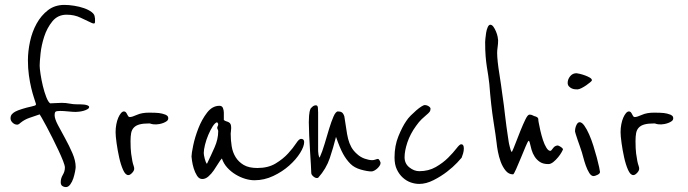

<svg xmlns="http://www.w3.org/2000/svg" viewBox="-20 -788 2809 784"><path d="M367 -717Q368 -715 368 -710Q368 -705 368 -699Q368 -692 363 -692Q361 -692 358 -693Q355 -694 353 -695Q335 -703 309.5 -715.5Q284 -728 252 -728Q216 -728 194 -701Q172 -674 160.5 -638.5Q149 -603 145.5 -569Q142 -535 142 -520Q142 -509 145.5 -485.5Q149 -462 155 -437Q161 -412 169 -391.5Q177 -371 185 -366Q191 -366 206.5 -367Q222 -368 232 -368Q249 -368 264 -365Q279 -362 295 -362Q299 -362 307 -362Q315 -362 323.5 -361Q332 -360 338 -357.5Q344 -355 344 -351Q344 -346 337 -342Q330 -338 321 -335.5Q312 -333 303 -332Q294 -331 289 -331Q284 -331 276 -331.5Q268 -332 258.5 -333Q249 -334 240.5 -334.5Q232 -335 226 -335Q210 -335 206.5 -331.5Q203 -328 203 -318Q203 -303 216.5 -277.5Q230 -252 246 -223Q262 -194 275.5 -163Q289 -132 289 -106Q289 -101 286.5 -87.5Q284 -74 279.5 -60Q275 -46 267 -35Q259 -24 249 -24Q241 -24 234.5 -28.5Q228 -33 228 -44Q228 -60 236.5 -74Q245 -88 245 -104Q245 -112 237.5 -131Q230 -150 219 -173.5Q208 -197 195 -223Q182 -249 170.5 -270.5Q159 -292 151 -306Q143 -320 142 -321Q122 -314 101 -307Q80 -300 63 -286Q56 -279 50 -279Q40 -279 31.5 -287Q23 -295 23 -305Q23 -316 29.5 -322.5Q36 -329 42 -332Q51 -337 70 -343Q89 -349 108 -353Q115 -355 121 -356.5Q127 -358 127 -363Q124 -373 118.5 -389.5Q113 -406 107.5 -429Q102 -452 98 -480.5Q94 -509 94 -542Q94 -578 102.5 -618Q111 -658 129.5 -691.5Q148 -725 176 -746.5Q204 -768 243 -768Q261 -768 283 -764.5Q305 -761 323.5 -754.5Q342 -748 354.5 -738.5Q367 -729 367 -717Z M667 -305Q667 -298 661 -293.5Q655 -289 647 -286Q639 -283 631 -281.5Q623 -280 618 -280Q603 -280 598 -282Q593 -284 590 -284Q565 -284 550 -280Q535 -276 526.5 -267Q518 -258 515.5 -244.5Q513 -231 513 -212Q513 -180 515.5 -161Q518 -142 520.5 -130Q523 -118 525.5 -111.5Q528 -105 528 -99Q528 -91 519.5 -82Q511 -73 504 -73Q492 -73 482.5 -94.5Q473 -116 466.5 -145.5Q460 -175 456 -204Q452 -233 452 -248Q452 -265 455 -280.5Q458 -296 463 -307.5Q468 -319 474 -326Q480 -333 486 -333Q491 -333 494 -329.5Q497 -326 499 -321.5Q501 -317 503.5 -313.5Q506 -310 510 -310Q519 -310 539 -319Q559 -328 588 -328Q615 -328 628.5 -326.5Q642 -325 655 -320Q658 -319 662.5 -315.5Q667 -312 667 -305Z M1222 -208Q1222 -190 1205.5 -163.5Q1189 -137 1161 -112Q1133 -87 1096 -69.5Q1059 -52 1019 -52Q1001 -52 981 -58Q961 -64 942 -75.5Q923 -87 908 -103.5Q893 -120 886 -141Q880 -135 871.5 -121Q863 -107 853 -92.5Q843 -78 831 -67.5Q819 -57 806 -57Q793 -57 784.5 -70.5Q776 -84 771 -100.5Q766 -117 764 -132Q762 -147 762 -149Q762 -161 769 -194.5Q776 -228 790 -264Q804 -300 825.5 -328Q847 -356 876 -356Q887 -356 890.5 -346.5Q894 -337 894 -328V-298Q899 -294 904.5 -292.5Q910 -291 914.5 -288.5Q919 -286 921.5 -281Q924 -276 924 -265Q924 -258 923 -252.5Q922 -247 922 -242Q922 -216 926 -191Q930 -166 942 -146.5Q954 -127 975 -114.5Q996 -102 1031 -102Q1075 -102 1105.5 -120.5Q1136 -139 1156.5 -161.5Q1177 -184 1189 -202.5Q1201 -221 1209 -221Q1222 -221 1222 -208ZM871 -252Q871 -256 869 -259.5Q867 -263 867 -266Q867 -270 869 -273Q871 -276 871 -281Q871 -284 869 -285.5Q867 -287 867 -289Q858 -287 848.5 -272Q839 -257 830.5 -237Q822 -217 817 -196.5Q812 -176 812 -163Q812 -156 816 -140Q820 -124 825 -119Q842 -154 856.5 -187Q871 -220 871 -252Z M1534 -123Q1534 -117 1530 -111Q1526 -105 1520.5 -100Q1515 -95 1508.5 -91.5Q1502 -88 1497 -88Q1480 -88 1453.5 -95.5Q1427 -103 1411 -119Q1394 -136 1381 -159.5Q1368 -183 1352 -229Q1341 -185 1326.5 -142Q1312 -99 1280 -63Q1278 -61 1274 -61Q1267 -61 1259 -68Q1251 -75 1251 -82Q1251 -89 1249.5 -114.5Q1248 -140 1246 -171.5Q1244 -203 1242.5 -235.5Q1241 -268 1241 -289Q1241 -299 1242 -315.5Q1243 -332 1248 -344Q1249 -346 1255.5 -352Q1262 -358 1270 -358Q1277 -358 1278 -349Q1279 -340 1279 -329V-171Q1279 -166 1280.5 -157Q1282 -148 1285 -144Q1296 -168 1305.5 -200.5Q1315 -233 1324 -262.5Q1333 -292 1342 -312.5Q1351 -333 1360 -333Q1370 -333 1376 -329Q1382 -325 1386 -313Q1391 -284 1394 -261.5Q1397 -239 1401.5 -221Q1406 -203 1414.5 -187.5Q1423 -172 1438 -159Q1452 -146 1469.5 -140Q1487 -134 1500 -134Q1506 -134 1513 -136.5Q1520 -139 1523 -139Q1527 -139 1530.5 -132Q1534 -125 1534 -123Z M1874 -182Q1874 -172 1871 -161.5Q1868 -151 1865 -144Q1863 -141 1846.5 -123.5Q1830 -106 1805.5 -87Q1781 -68 1750.5 -52.5Q1720 -37 1692 -37Q1675 -37 1657.5 -43Q1640 -49 1625 -62.5Q1610 -76 1600.5 -96Q1591 -116 1591 -145Q1591 -193 1607 -232Q1623 -271 1639 -294Q1646 -305 1657.5 -316.5Q1669 -328 1680 -337.5Q1691 -347 1700.5 -353Q1710 -359 1714 -359Q1723 -359 1730.5 -354Q1738 -349 1738 -344Q1738 -336 1733.5 -330.5Q1729 -325 1721 -318.5Q1713 -312 1702 -301.5Q1691 -291 1679 -274Q1655 -241 1643.5 -206.5Q1632 -172 1632 -146Q1632 -120 1651.5 -104.5Q1671 -89 1692 -89Q1730 -89 1759.5 -106Q1789 -123 1810 -144Q1831 -165 1844 -182Q1857 -199 1863 -199Q1874 -199 1874 -182Z M2274 -185Q2279 -180 2279 -179Q2279 -177 2273.5 -167Q2268 -157 2259 -146Q2250 -135 2239.5 -126.5Q2229 -118 2219 -118Q2198 -118 2185 -126.5Q2172 -135 2163.5 -148Q2155 -161 2150.5 -176.5Q2146 -192 2143 -206Q2141 -213 2139 -213Q2136 -213 2127 -191.5Q2118 -170 2107.5 -144.5Q2097 -119 2087.5 -97.5Q2078 -76 2075 -76Q2057 -76 2044.5 -91.5Q2032 -107 2024.5 -127.5Q2017 -148 2013 -169.5Q2009 -191 2008 -203Q2005 -230 1995 -293Q1985 -356 1978 -446Q1976 -465 1973.5 -480.5Q1971 -496 1968 -515Q1965 -534 1963 -558Q1961 -582 1961 -617Q1961 -619 1962 -630Q1963 -641 1965 -654Q1967 -667 1971.5 -677Q1976 -687 1982 -687Q1989 -687 1995 -678.5Q2001 -670 2005.5 -659Q2010 -648 2012 -638Q2014 -628 2014 -624Q2014 -609 2012 -596Q2010 -583 2010 -572Q2010 -557 2012.5 -534Q2015 -511 2019 -487Q2023 -463 2026 -440.5Q2029 -418 2031 -404Q2031 -403 2033 -390Q2035 -377 2037.5 -357.5Q2040 -338 2042.5 -315.5Q2045 -293 2048 -271.5Q2051 -250 2053.5 -233.5Q2056 -217 2057 -210Q2057 -207 2058.5 -201.5Q2060 -196 2061.5 -189Q2063 -182 2065 -176Q2067 -170 2070 -167Q2076 -179 2085.5 -204Q2095 -229 2105.5 -255Q2116 -281 2125.5 -300.5Q2135 -320 2142 -320Q2150 -320 2155 -317Q2160 -314 2168 -312Q2178 -308 2178 -301.5Q2178 -295 2180 -286Q2182 -274 2186.5 -254.5Q2191 -235 2197 -216.5Q2203 -198 2211 -185Q2219 -172 2227 -172Q2231 -172 2238 -182.5Q2245 -193 2257 -194Q2259 -194 2264 -191.5Q2269 -189 2274 -185Z M2397 -460Q2397 -458 2390 -452Q2383 -446 2373.5 -439.5Q2364 -433 2354 -428Q2344 -423 2338 -423Q2334 -423 2327.5 -423.5Q2321 -424 2314.5 -427Q2308 -430 2303 -435.5Q2298 -441 2298 -450Q2298 -464 2308 -476.5Q2318 -489 2334 -489Q2337 -489 2347.5 -486.5Q2358 -484 2369 -480Q2380 -476 2388.5 -471Q2397 -466 2397 -460ZM2430 -86Q2430 -79 2419.5 -74Q2409 -69 2404 -69Q2394 -69 2386 -82Q2378 -95 2372 -112Q2366 -129 2362 -144.5Q2358 -160 2356 -166Q2353 -176 2348 -190Q2343 -204 2338.5 -217Q2334 -230 2331 -240Q2328 -250 2328 -251Q2328 -265 2333.5 -277Q2339 -289 2347 -289Q2356 -289 2366 -275Q2376 -261 2385.5 -239.5Q2395 -218 2403 -192.5Q2411 -167 2417 -144.5Q2423 -122 2426.5 -105.5Q2430 -89 2430 -86Z M2729 -305Q2729 -298 2723 -293.5Q2717 -289 2709 -286Q2701 -283 2693 -281.5Q2685 -280 2680 -280Q2665 -280 2660 -282Q2655 -284 2652 -284Q2627 -284 2612 -280Q2597 -276 2588.5 -267Q2580 -258 2577.5 -244.5Q2575 -231 2575 -212Q2575 -180 2577.5 -161Q2580 -142 2582.5 -130Q2585 -118 2587.5 -111.5Q2590 -105 2590 -99Q2590 -91 2581.5 -82Q2573 -73 2566 -73Q2554 -73 2544.5 -94.5Q2535 -116 2528.5 -145.5Q2522 -175 2518 -204Q2514 -233 2514 -248Q2514 -265 2517 -280.5Q2520 -296 2525 -307.5Q2530 -319 2536 -326Q2542 -333 2548 -333Q2553 -333 2556 -329.5Q2559 -326 2561 -321.5Q2563 -317 2565.5 -313.5Q2568 -310 2572 -310Q2581 -310 2601 -319Q2621 -328 2650 -328Q2677 -328 2690.5 -326.5Q2704 -325 2717 -320Q2720 -319 2724.5 -315.5Q2729 -312 2729 -305Z"/></svg>

Font: Reenie Beanie
Style: Regular
Weight: 500
Designer: James Grieshaber
Foundry: James Grieshaber
Version: Version 1.000